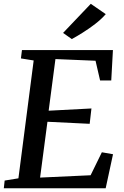

<svg xmlns="http://www.w3.org/2000/svg" viewBox="-22 -1012 665 1032"><path d="M-1.5 0 3 -41.5 77 -53.5 159 -687 90.5 -698 96 -743H585L576 -579.5H516L491.5 -685.5L276 -694.5L239.5 -417L469.5 -429L460 -346.5L233 -357.5L193.5 -57.5L465 -70L525.5 -193.5L585.5 -183L546 0ZM364 -802 317 -835 466 -991.5 546.5 -936Q523 -909 489.5 -883.2Q456 -857.5 422.5 -836.5Q389 -815.5 364 -802Z"/></svg>

Font: Merriweather 20pt Medium
Style: Italic
Weight: 500
Italic angle: -7.8°
Version: Version 2.101